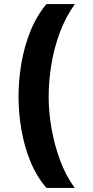

<svg xmlns="http://www.w3.org/2000/svg" viewBox="-20 -739 457 943"><path d="M208 184Q159 127 129 53Q99 -21 85 -102.5Q71 -184 71 -264Q71 -345 85 -427.5Q99 -510 129 -585Q159 -660 208 -719H348Q303 -657 274.5 -581Q246 -505 232.5 -423.5Q219 -342 219 -264Q219 -189 233 -108.5Q247 -28 275 48Q303 124 347 184Z"/></svg>

Font: Noto Sans Syriac Eastern ExtraBold
Style: Regular
Weight: 800
Designer: Patrick Giasson and the Monotype Design Team
Foundry: Monotype Imaging Inc.
Version: Version 3.001